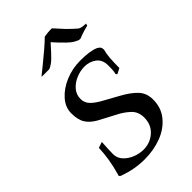

<svg xmlns="http://www.w3.org/2000/svg" viewBox="-210 -741 828 828"><g transform="rotate(-45 204.0 -326.5)"><path d="M160 15Q100 15 41 -6Q26 -11 32 -21Q43 -59 48.5 -93.5Q54 -128 55 -160L82 -169Q79 -118 79 -98Q79 -73 96 -55Q113 -37 137.5 -27.5Q162 -18 186 -18Q227 -18 256.5 -44.5Q286 -71 286 -114Q286 -149 263.5 -170.5Q241 -192 209 -208Q166 -230 136 -246.5Q106 -263 91 -286Q76 -309 76 -350Q76 -386 103 -416.5Q130 -447 173 -465Q216 -483 264 -483H265Q324 -483 353 -470Q361 -466 365.5 -460.5Q370 -455 370 -446V-443Q365 -426 363 -401Q361 -376 361 -341L336 -328L331 -334Q332 -336 333.5 -347Q335 -358 335 -383Q335 -418 312 -435Q289 -452 259 -452Q233 -452 207 -441Q181 -430 164.5 -410.5Q148 -391 148 -365Q148 -341 165 -324Q182 -307 211 -291.5Q240 -276 277 -255Q318 -233 343 -207.5Q368 -182 368 -142Q368 -92 339 -56.5Q310 -21 263 -3Q216 15 160 15ZM328 -549Q321 -549 306 -557.5Q291 -566 276 -581Q259 -598 250 -607.5Q241 -617 233 -626Q230 -631 227 -626Q197 -592 180.5 -576Q164 -560 146 -552Q144 -551 138.5 -551Q133 -551 126 -551Q117 -551 108 -551Q99 -551 97 -552Q111 -563 135.5 -583Q160 -603 186 -625Q212 -647 229 -664Q239 -666 250 -667Q261 -668 269 -668Q277 -668 277 -667L317 -623Q331 -609 342 -599Q353 -589 357 -586Q364 -581 376 -579.5Q388 -578 395 -578L392 -568Q382 -566 364 -560.5Q346 -555 335 -550Q333 -549 328 -549Z"/></g></svg>

Font: Luxurious Roman
Style: Regular
Weight: 400
Designer: Robert E. Leuschke
Foundry: Robert E. Leuschke
Version: Version 1.010; ttfautohint (v1.8.3)